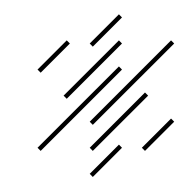

<svg xmlns="http://www.w3.org/2000/svg" viewBox="-20 -381 259 263"><path d="M107.1 -210 218.6 -321.4 214.3 -325.7 102.9 -214.3ZM107.1 -174.3 182.9 -250 178.6 -254.3 102.9 -178.6ZM107.1 -138.6 147.1 -178.6 142.9 -182.9 102.9 -142.9ZM107.1 -317.1 147.1 -357.1 142.9 -361.4 102.9 -321.4ZM71.4 -245.7 147.1 -321.4 142.9 -325.7 67.1 -250ZM35.7 -174.3 147.1 -285.7 142.9 -290 31.4 -178.6ZM35.7 -281.4 75.7 -321.4 71.4 -325.7 31.4 -285.7ZM178.6 -174.3 218.6 -214.3 214.3 -218.6 174.3 -178.6Z"/></svg>

Font: Gossip Low Needlepoint
Style: Regular
Weight: 100
Width: 3
Designer: Deborah Khodanovich
Version: Version 1.001;Glyphs 3.3.1 (3343)